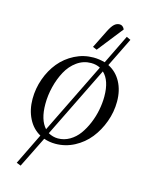

<svg xmlns="http://www.w3.org/2000/svg" viewBox="-120 -716 722 945"><g transform="rotate(15 241.5 -244.0)"><path d="M50.8 -178.2Q50.8 -231 68.6 -280.8Q86.4 -330.6 117.4 -368.4Q148.4 -406.2 193.4 -429.2Q238.3 -452.1 289.1 -452.1Q316.4 -452.1 347.2 -443.8L419.9 -592.8L440.9 -583L368.2 -435.1Q410.2 -414.1 433.1 -371.6Q456.1 -329.1 456.1 -272Q456.1 -219.2 437.7 -168.9Q419.4 -118.7 388.2 -79.6Q356.9 -40.5 311.8 -16.8Q266.6 6.8 215.8 6.8Q185.5 6.8 157.2 -2.9L79.1 154.8L57.1 146L134.8 -13.2Q94.7 -35.2 72.8 -78.9Q50.8 -122.6 50.8 -178.2ZM118.2 -169.9Q118.2 -89.4 153.8 -50.8L331.1 -412.1Q310.5 -422.9 284.2 -422.9Q245.1 -422.9 212.6 -399.7Q180.2 -376.5 160.2 -339.4Q140.1 -302.2 129.2 -258.3Q118.2 -214.4 118.2 -169.9ZM171.9 -35.2Q195.8 -22 221.2 -22Q252.9 -22 280.8 -38.3Q308.6 -54.7 327.9 -81.3Q347.2 -107.9 361.3 -141.8Q375.5 -175.8 382.3 -211.2Q389.2 -246.6 389.2 -279.8Q389.2 -361.8 350.1 -397.9ZM272 -502 317.9 -594.2Q331.5 -621.1 343.5 -632.1Q355.5 -643.1 371.1 -643.1Q386.7 -643.1 396 -624L293 -493.2Z"/></g></svg>

Font: Dihjauti
Style: Italic
Weight: 400
Italic angle: -9°
Designer: T. Christopher White
Version: Version 3.0.0